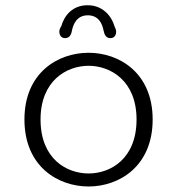

<svg xmlns="http://www.w3.org/2000/svg" viewBox="-20 -684 659 715"><path d="M391 -542C404.5 -542 412.5 -551 412.5 -566.5C412.5 -571.5 410.5 -578 407 -584.5C394.5 -627.5 360.5 -664.5 306 -664.5C252 -664.5 220 -628.5 208 -586C203.5 -579.5 201 -572 201 -567C201 -551 209.5 -542 222 -542C238 -542 245 -553 248 -570.5C253.5 -597 268 -627 307 -627C346.5 -627 360.5 -597 365.5 -571C369 -553.5 375.5 -542 391 -542ZM310 10.5C423 10.5 548.5 -64 548.5 -239C548.5 -413.5 423 -487.5 310 -487.5C196 -487.5 71 -413.5 71 -239C71 -64 196 10.5 310 10.5ZM310 -38C228.5 -38 131 -92 131 -239C131 -384 228.5 -439 310 -439C391 -439 488.5 -384 488.5 -239C488.5 -92 391 -38 310 -38Z"/></svg>

Font: RTM Light Light
Style: Regular
Weight: 300
Designer: after Tyler Finck
Foundry: An Endless Supply
Version: Version 1.000;Glyphs 3.2.1 (3258)